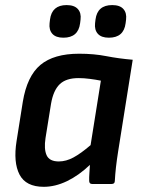

<svg xmlns="http://www.w3.org/2000/svg" viewBox="-20 -710 545 741"><path d="M148.9 11Q80 11 55.4 -36.2Q30.9 -83.3 43.9 -165.3L68 -317Q84.3 -416.1 135.9 -459.4Q187.6 -502.7 285.6 -502.7Q342.8 -502.7 390.5 -493.3Q438.1 -484 492.2 -479.4L435.8 -124.6Q430.8 -92.9 427.6 -65Q424.5 -37.1 423.1 -11.1Q422.7 0 411 0H335.3Q324.9 0 324.2 -11.1Q323.8 -25.4 325 -41.6Q326.1 -57.9 327.1 -73.8Q283.9 -32.6 238.4 -10.8Q192.9 11 148.9 11ZM207 -86.9Q235 -86.9 263.5 -102.3Q292.1 -117.7 329.6 -149.9L369.3 -398.7Q349.3 -402.7 326.5 -405.6Q303.7 -408.6 283.1 -408.6Q234.9 -408.6 210.4 -384.9Q185.8 -361.2 176.9 -309.2L155.7 -177.5Q149.1 -134.5 160 -110.7Q170.9 -86.9 207 -86.9ZM400.3 -564.5Q371 -564.5 357.6 -579.6Q344.1 -594.8 346.9 -620.4L348.6 -634.7Q355.7 -690.4 413.1 -690.4Q442.8 -690.4 456.2 -675.2Q469.6 -660.1 466.6 -634.7L464.8 -620.4Q457.7 -564.5 400.3 -564.5ZM224.7 -564.5Q195.4 -564.5 182 -579.6Q168.5 -594.8 171.3 -620.4L173 -634.7Q180.1 -690.4 237.1 -690.4Q266.8 -690.4 280.4 -675.2Q294 -660.1 290.9 -634.7L289.2 -620.4Q282.1 -564.5 224.7 -564.5Z"/></svg>

Font: Sofia Sans Semi Condensed
Style: Italic
Weight: 400
Italic angle: -9°
Designer: Botio Nikoltchev, Ani Petrova
Foundry: lettersoup
Version: Version 4.101